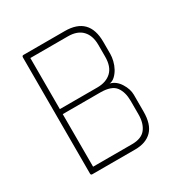

<svg xmlns="http://www.w3.org/2000/svg" viewBox="-107 -483 530 563"><g transform="rotate(-30 158.0 -202.0)"><path d="M193 0H48Q43 0 43 -5V-398Q43 -404 48 -404H188Q270 -404 270 -320V-279Q270 -269 267 -256.5Q264 -244 258 -233Q252 -222 243.5 -214Q235 -206 225 -205Q245 -200 257.5 -180Q270 -160 270 -141V-84Q270 -41 250 -20.5Q230 0 193 0ZM253 -320Q253 -351 236.5 -368.5Q220 -386 188 -386H61V-213H188Q218 -213 235.5 -229.5Q253 -246 253 -280ZM253 -130Q253 -160 239.5 -178Q226 -196 188 -196H61V-18H193Q225 -18 239 -36Q253 -54 253 -84Z"/></g></svg>

Font: Chathura Thin
Style: Regular
Weight: 250
Designer: Appaji Ambarisha Darbha
Foundry: Aditya Fonts
Version: Version 1.002 2016